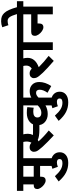

<svg xmlns="http://www.w3.org/2000/svg" viewBox="1043 -1979 1204 3330"><g transform="rotate(-90 1645.0 -314.0)"><path d="M432.1 -331.1V-511.7H245.6V-331.1ZM245.6 -204.1Q245.6 -124.5 180.2 -124.5Q148.4 -124 113.3 -148.4Q78.1 -172.9 54.7 -207Q31.2 -241.2 31.2 -269.5Q31.2 -331.1 102.1 -331.1H111.8V-511.7H0V-622.1H660.6V-511.7H566.4V0H432.1V-220.7H245.6Z M551.8 117.2Q551.8 70.8 492.7 70.8Q457 70.8 417 87.4L382.8 -7.3Q442.4 -29.8 498 -29.8Q577.1 -29.8 623.3 12Q669.4 53.7 669.4 120.1Q669.4 186.5 620.8 227.1Q572.3 267.6 483.9 267.6Q395.5 267.6 319.1 229.7Q242.7 191.9 163.1 101.6L254.4 36.1Q314.9 104.5 367.2 135.7Q419.4 167 480 167Q551.8 167 551.8 117.2Z M1169.9 -232.9H1062Q939.9 -232.9 884.3 -260.7Q871.6 -253.4 858.4 -247.6Q936.5 -158.7 1046.9 -70.3L961.4 16.6Q710 -215.8 684.6 -287.1Q677.7 -307.6 677.2 -333.5Q677.7 -359.4 698.2 -380.9Q718.8 -402.3 760.3 -401.9Q801.8 -401.9 835.4 -371.1Q855.5 -407.7 855.5 -446.3Q855.5 -484.9 848.1 -511.7H646.5V-622.1H1159.2V-511.7H980Q989.7 -477.5 989.7 -431.6Q989.7 -385.7 969.2 -344.7Q982.4 -343.3 1028.8 -343.3H1169.9Z M1350.6 -450.7Q1416.5 -450.7 1452.1 -442.4L1441.9 -331.1Q1414.6 -338.9 1369.1 -338.9Q1323.7 -338.9 1298.1 -320.3Q1272.5 -301.8 1272.5 -268.1Q1272.5 -234.4 1293.9 -216.6Q1315.4 -198.7 1351.6 -198.7Q1421.9 -198.7 1482.4 -261.7V-511.7H1101.1V-622.1H1938.5V-511.7H1616.7V-372.6Q1664.1 -400.9 1731.2 -400.9Q1798.3 -400.9 1843 -356.2Q1887.7 -311.5 1887.7 -235.4Q1887.7 -133.3 1817.9 -27.3L1701.2 -91.8Q1753.9 -164.6 1753.9 -227.5Q1753.9 -290.5 1698.2 -290.5Q1659.2 -290.5 1616.7 -247.6V0H1482.4V-127.4Q1414.6 -88.4 1331.8 -88.4Q1249 -88.4 1193.4 -136.7Q1137.7 -185.1 1137.7 -267.8Q1137.7 -350.6 1196.3 -400.6Q1254.9 -450.7 1350.6 -450.7Z M1602.1 117.2Q1602.1 70.8 1543 70.8Q1507.3 70.8 1467.3 87.4L1433.1 -7.3Q1492.7 -29.8 1548.3 -29.8Q1627.4 -29.8 1673.6 12Q1719.7 53.7 1719.7 120.1Q1719.7 186.5 1671.1 227.1Q1622.6 267.6 1534.2 267.6Q1445.8 267.6 1369.4 229.7Q1293 191.9 1213.4 101.6L1304.7 36.1Q1365.2 104.5 1417.5 135.7Q1469.7 167 1530.3 167Q1602.1 167 1602.1 117.2Z M2306.6 -436.5Q2306.6 -304.7 2144.5 -244.1Q2241.2 -147.5 2340.8 -72.3L2253.9 16.6Q1990.7 -209 1962.4 -286.1Q1954.6 -306.6 1954.8 -333Q1955.1 -359.4 1975.8 -380.6Q1996.6 -401.9 2039.8 -401.9Q2083 -401.9 2119.1 -365.2Q2172.4 -399.9 2172.4 -459Q2172.4 -486.8 2166 -511.7H1924.3V-622.1H2377V-511.7H2296.9Q2306.6 -478 2306.6 -436.5Z M2671.4 -511.7H2577.1V0H2442.9V-511.7H2362.8V-622.1H2671.4Z M2902.8 -238.8Q2902.8 -163.6 2836.9 -163.6Q2807.1 -163.6 2771 -187.5Q2735.4 -211.9 2711.9 -246.1Q2688.5 -280.3 2688.5 -312Q2688.5 -375 2758.8 -375H3061.5V-511.7H2657.2V-622.1H3289.6V-511.7H3195.3V0H3061.5V-264.6H2902.8Z M2873 -770.5 2837.4 -876.5Q2889.6 -896.5 2940.2 -896.5Q2990.7 -896.5 3022.5 -884.8Q3054.2 -873 3083 -843.8Q3141.1 -785.2 3187.5 -614.7H3068.4Q3039.6 -712.9 3013.4 -748.3Q2987.3 -783.7 2948 -783.7Q2908.7 -783.7 2873 -770.5Z"/></g></svg>

Font: NotoSans-Bold
Style: Bold
Weight: 700
Designer: Monotype Design team
Foundry: Monotype Imaging Inc.
Version: Version 1.04